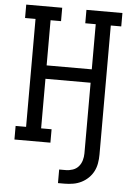

<svg xmlns="http://www.w3.org/2000/svg" viewBox="-62 -781 724 1042"><g transform="rotate(5 300.0 -260.0)"><path d="M294 215V141H330Q349 141 368 134.5Q387 128 399.5 113.5Q412 99 417.5 80Q423 61 423 42V-343H177V-73H234V0H38V-74H95V-662H38V-735H234V-662H177V-416H423V-662H366V-735H562V-662H505V42Q505 65 501 88.5Q497 112 486.5 132.5Q476 153 459 169.5Q442 186 421 196.5Q400 207 376.5 211Q353 215 330 215Z"/></g></svg>

Font: Iosevka Plex Etoile
Style: Regular
Weight: 400
Designer: Belleve Invis
Foundry: Belleve Invis
Version: Version 25.1.1; ttfautohint (v1.8.4)